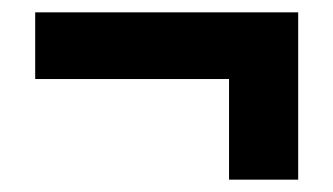

<svg xmlns="http://www.w3.org/2000/svg" viewBox="-20 -412 540 311"><path d="M463 -392V-121H351V-284H37V-392Z"/></svg>

Font: Blinker SemiBold
Style: Regular
Weight: 600
Designer: Juergen Huber
Foundry: supertype
Version: Version 1.015;PS 1.15;hotconv 1.0.88;makeotf.lib2.5.647800